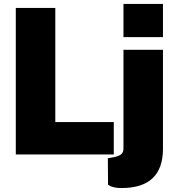

<svg xmlns="http://www.w3.org/2000/svg" viewBox="-20 -782 898 972"><path d="M260 -742V-164H556V0H60V-742ZM805 -594H605V-762H805ZM595 170Q571 170 556 166Q541 162 534.5 158Q528 154 527 153L526 19L556 14Q584 8 594.5 -2Q605 -12 605 -29V-530H805V-29Q805 170 595 170Z"/></svg>

Font: Morrison Black
Style: Regular
Weight: 900
Designer: Pablo Impallari, Rodrigo Fuenzalida (Modified by Dan O. Williams)
Version: Version 0.03;June 6, 2019;FontCreator 11.5.0.2425 64-bit; tt